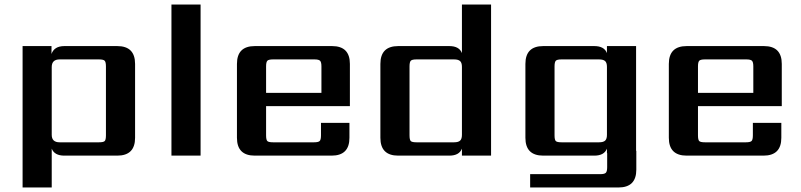

<svg xmlns="http://www.w3.org/2000/svg" viewBox="-20 -689 3544 850"><path d="M449 -90V-395Q449 -414 443.5 -420Q438 -426 418 -426H244Q209 -426 209 -392V-92Q209 -59 244 -59H418Q438 -59 443.5 -64.5Q449 -70 449 -90ZM265 -485H499Q578 -485 578 -406V-79Q578 0 499 0H265Q221 0 209 -31V141H80V-485H208V-450Q220 -485 265 -485Z M868 0H739V-669H868Z M1158 -278H1403V-395Q1403 -414 1397 -420Q1391 -426 1372 -426H1189Q1169 -426 1163.5 -420Q1158 -414 1158 -395ZM1108 -485H1450Q1529 -485 1529 -406V-219H1158V-90Q1158 -70 1163.5 -64.5Q1169 -59 1189 -59H1370Q1389 -59 1395 -64.5Q1401 -70 1401 -90V-145H1527V-79Q1527 0 1448 0H1108Q1029 0 1029 -79V-406Q1029 -485 1108 -485Z M1824 -59H1990Q2009 -59 2017 -66.5Q2025 -74 2025 -92V-393Q2025 -411 2017 -418.5Q2009 -426 1990 -426H1824Q1804 -426 1798.5 -420Q1793 -414 1793 -395V-90Q1793 -70 1798.5 -64.5Q1804 -59 1824 -59ZM2025 -669H2154V0H2025V-31Q2013 0 1969 0H1743Q1664 0 1664 -79V-406Q1664 -485 1743 -485H1969Q2013 -485 2025 -454Z M2466 -59H2632Q2651 -59 2659 -66.5Q2667 -74 2667 -92V-393Q2667 -411 2659 -418.5Q2651 -426 2632 -426H2466Q2446 -426 2440.5 -420Q2435 -414 2435 -395V-90Q2435 -70 2440.5 -64.5Q2446 -59 2466 -59ZM2796 -21H2797V62Q2797 141 2718 141H2327V82H2637Q2656 82 2662 76Q2668 70 2668 51V-11H2667V-31Q2655 0 2611 0H2385Q2306 0 2306 -79V-406Q2306 -485 2385 -485H2611Q2655 -485 2667 -454V-485H2796Z M3070 -278H3315V-395Q3315 -414 3309 -420Q3303 -426 3284 -426H3101Q3081 -426 3075.5 -420Q3070 -414 3070 -395ZM3020 -485H3362Q3441 -485 3441 -406V-219H3070V-90Q3070 -70 3075.5 -64.5Q3081 -59 3101 -59H3282Q3301 -59 3307 -64.5Q3313 -70 3313 -90V-145H3439V-79Q3439 0 3360 0H3020Q2941 0 2941 -79V-406Q2941 -485 3020 -485Z"/></svg>

Font: Sarpanch SemiBold
Style: Regular
Weight: 600
Designer: Manushi Parikh (Devanagari and Latin), Jyotish Sonowal (Devanagari)
Foundry: Indian Type Foundry
Version: Version 2.004;PS 1.0;hotconv 1.0.78;makeotf.lib2.5.61930; tt